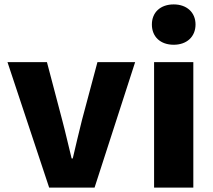

<svg xmlns="http://www.w3.org/2000/svg" viewBox="-20 -851 968 871"><path d="M203 0H409L593 -569H422L352 -307C338 -251 324 -192 310 -132H305C290 -192 277 -251 262 -307L193 -569H14Z M679 0H857V-569H679ZM768 -648C827 -648 867 -684 867 -740C867 -795 827 -831 768 -831C708 -831 669 -795 669 -740C669 -684 708 -648 768 -648Z"/></svg>

Font: Noto Sans JP Black
Style: Regular
Weight: 900
Designer: Ryoko NISHIZUKA 西塚涼子 (kana, bopomofo & ideographs); Paul D. Hunt (Latin, Greek & Cyrillic); Sandoll Communications 산돌커뮤니
Foundry: Adobe
Version: Version 2.002;hotconv 1.0.116;makeotfexe 2.5.65601